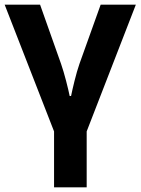

<svg xmlns="http://www.w3.org/2000/svg" viewBox="-20 -564 603 824"><path d="M352 240V0L563 -544H412L321 -290Q310 -258 300 -217.5Q290 -177 285 -152H279Q274 -177 263.5 -217.5Q253 -258 242 -290L152 -544H0L212 0V240Z"/></svg>

Font: Noto Sans UI
Style: Bold
Weight: 700
Designer: Monotype Design Team
Foundry: Monotype Imaging Inc.
Version: Version 1.901